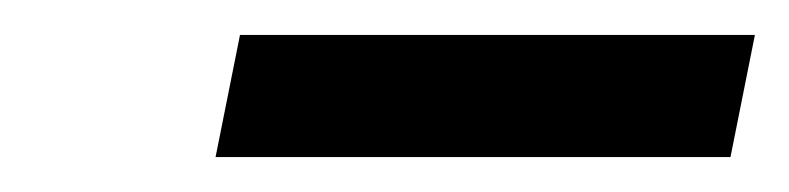

<svg xmlns="http://www.w3.org/2000/svg" viewBox="-20 -736 452 110"><path d="M117.5 -716H412.5L398.5 -646H103.5Z"/></svg>

Font: Argentum Sans
Style: Italic
Weight: 400
Italic angle: -11.3099°
Designer: Julieta Ulanovsky, Owen Earl, Rasmus Andersson, Cristiano Sobral
Foundry: The Argentum Sans Project Authors
Version: Version 3.131; ttfautohint (v1.8.4.7-5d5b-dirty)